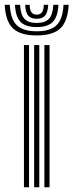

<svg xmlns="http://www.w3.org/2000/svg" viewBox="-53 -790 310 810"><path d="M134.2 0V-600H156V0ZM48 0V-600H69.5V0ZM91 0V-600H112.8V0ZM101.8 -640.5Q32.8 -640.5 1.5 -670.5Q-29.8 -700.5 -33 -769.8H-11.5Q-8.8 -709.8 17.6 -683.9Q44 -658 101.8 -658Q159.5 -658 185.8 -683.9Q212 -709.8 215 -769.8H236.8Q233 -700.5 201.8 -670.5Q170.5 -640.5 101.8 -640.5ZM101.8 -675.8Q55 -675.8 33.8 -697.5Q12.5 -719.2 10.2 -769.8H31.8Q33.5 -728.8 49.8 -711Q66 -693.2 101.8 -693.2Q137.5 -693.2 153.8 -711Q170 -728.8 172 -769.8H193.5Q191 -719.2 169.6 -697.5Q148.2 -675.8 101.8 -675.8ZM101.8 -710.8Q77 -710.8 65.8 -724.4Q54.5 -738 53.2 -769.8H72.2Q72.2 -728.2 101.8 -728.2Q132 -728.2 131.5 -769.8H150.5Q148.8 -738 137.5 -724.4Q126.2 -710.8 101.8 -710.8Z"/></svg>

Font: Big Shoulders Inline Display
Style: Bold
Weight: 700
Designer: Patric King
Foundry: XO Type Co
Version: Version 1.000